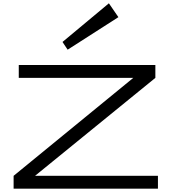

<svg xmlns="http://www.w3.org/2000/svg" viewBox="-20 -1144 1039 1164"><path d="M62.5 -78.1 788.1 -671.9H93.8V-750H921.9V-671.9L192.4 -78.1H937.5V0H62.5ZM358.9 -889.6 640.1 -1124 697.8 -1040 390.1 -842.8Z"/></svg>

Font: Michroma+
Style: Regular
Weight: 400
Designer: beogot
Foundry: beogot
Version: Version